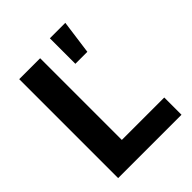

<svg xmlns="http://www.w3.org/2000/svg" viewBox="-216 -882 998 998"><g transform="rotate(-45 283.5 -382.5)"><path d="M63.2 0H528.8V-126.8H217V-727.3H63.2ZM326 -577.4H414.1L439.6 -764.9H326Z"/></g></svg>

Font: Margiela Sans
Style: Bold
Weight: 700
Designer: Stefan Endress, Andreas Faust
Version: Version 1.100;FEAKit 1.0